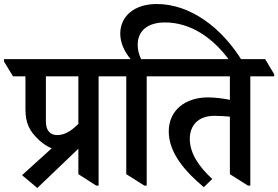

<svg xmlns="http://www.w3.org/2000/svg" viewBox="-71 -919 1388 958"><path d="M115 19 320 -177V-50L409 7H421V-538H540V-549L495 -624H-51V-612L-6 -538H56V-375C56 -304 76 -264 125 -219C145 -201 166 -187 187 -179L39 -45ZM158 -313V-538H320V-301C285 -265 250 -245 215 -245C178 -245 158 -269 158 -313Z M649 7H661V-538H780V-549L735 -624H633C622 -647 616 -671 616 -696C616 -765 666 -807 752 -807C880 -807 994 -731 1080 -609H1141C1036 -783 877 -899 711 -899C598 -899 529 -837 529 -751C529 -706 550 -660 581 -624H439V-613L484 -538H559V-50Z M946 15 988 -26C923 -86 876 -153 876 -226C876 -296 921 -341 998 -341C1026 -341 1055 -339 1076 -337V-50L1166 7H1178V-538H1297V-549L1252 -624H679V-613L724 -538H1076V-421C1046 -427 1004 -433 966 -433C855 -433 771 -370 771 -263C771 -155 855 -61 946 15Z"/></svg>

Font: Noto Serif Devanagari SemiCondensed SemiBold
Style: Regular
Weight: 600
Width: 4
Designer: Universal Thirst, Indian Type Foundry and the Monotype Design Team
Foundry: Monotype Imaging Inc.
Version: Version 2.004